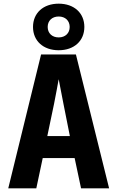

<svg xmlns="http://www.w3.org/2000/svg" viewBox="-20 -1027 640 1047"><path d="M300 -753C384 -753 440 -804 440 -880C440 -956 384 -1007 300 -1007C216 -1007 160 -956 160 -880C160 -804 216 -753 300 -753ZM300 -823C264 -823 240 -846 240 -880C240 -914 264 -937 300 -937C336 -937 360 -914 360 -880C360 -846 336 -823 300 -823ZM178 0 213 -165H387L422 0H575L394 -730H204L25 0ZM275 -462C285 -512 295 -567 300 -595C305 -567 316 -512 326 -461L361 -285H238Z"/></svg>

Font: Tekne LDO ExtraBold
Style: Regular
Weight: 800
Monospace: yes
Designer: Alessio Laiso, Mario Rullo, Paolo Rosset
Foundry: Alessio Laiso
Version: Version 1.000;hotconv 1.0.109;makeotfexe 2.5.65596